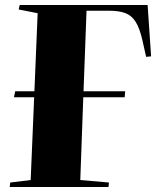

<svg xmlns="http://www.w3.org/2000/svg" viewBox="-20 -750 635 770"><path d="M480 -360H314L302 -28L417 -18L415 0H19L21 -18L103 -28L117 -360H36L41 -384H118L131 -697L55 -712L59 -730H572L586 -524L566 -522L551 -589Q540 -637 524 -662.5Q508 -688 482.5 -697.5Q457 -707 417 -707H327L315 -384H482Z"/></svg>

Font: Literata 72pt ExtraBold
Style: Italic
Weight: 800
Italic angle: -2°
Designer: Latin by Veronika Burian and Jose Scaglione. Greek by Irene Vlachou. Cyrillic by Vera Evstafieva
Foundry: TypeTogether
Version: Version 3.002